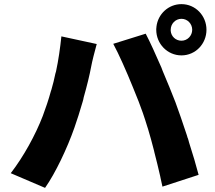

<svg xmlns="http://www.w3.org/2000/svg" viewBox="-20 -876 1040 929"><path d="M979 -732C979 -800 926 -856 858 -856C795 -856 744 -808 737 -747L736 -734V-732C736 -664 790 -608 858 -608C926 -608 979 -664 979 -732ZM806 -727C806 -729 806 -730 806 -732C806 -761 829 -785 858 -785C887 -785 910 -761 910 -732C910 -703 887 -679 858 -679C830 -679 808 -700 806 -727ZM941 -30C929 -75 913 -131 895 -186L892 -197L889 -207C888 -209 887 -210 887 -212L884 -222C864 -283 844 -340 829 -381C813 -422 791 -477 767 -533L761 -549C734 -611 706 -673 685 -713L528 -664C555 -614 591 -533 623 -454L627 -444C644 -404 659 -364 671 -330C679 -307 686 -285 693 -262L696 -253C706 -219 716 -184 725 -148L727 -139C737 -101 746 -63 755 -24L757 -14C760 0 763 14 766 27L941 -30ZM340 -258C353 -295 367 -339 380 -384L383 -395L385 -405C401 -461 414 -515 421 -553C425 -576 439 -631 448 -663L277 -700C271 -643 263 -586 251 -530L248 -520C243 -494 236 -468 229 -443L226 -434C215 -393 201 -353 187 -315C152 -224 94 -118 32 -38L198 33C248 -38 305 -158 340 -258ZM736 -733V-734V-733ZM737 -742 736 -737V-734Z"/></svg>

Font: Glow Sans SC Normal ExtraBold
Style: Regular
Weight: 800
Designer: Ryoko NISHIZUKA (kana, bopomofo & ideographs); Paul D. Hunt (Latin, Greek & Cyrillic); Sandoll Communications, Soo-young
Version: Version 0.93